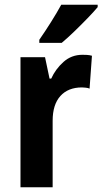

<svg xmlns="http://www.w3.org/2000/svg" viewBox="-20 -786 430 806"><path d="M326 -556Q334 -556 344.5 -555.5Q355 -555 366 -552L356 -414Q350 -417 339 -418Q328 -419 324 -419Q266 -419 233.5 -383Q201 -347 201 -279V0H66V-546H169L188 -456H195Q213 -496 246.5 -526Q280 -556 326 -556ZM390 -756Q375 -738 348.5 -710.5Q322 -683 292.5 -654.5Q263 -626 239 -606H145V-619Q170 -655 194.5 -694Q219 -733 237 -766H390Z"/></svg>

Font: Noto Sans Sinhala UI Condensed
Style: Bold
Weight: 700
Width: 3
Designer: Jelle Bosma - Monotype Design Team
Foundry: Monotype Imaging Inc.
Version: Version 2.006; ttfautohint (v1.8.4.7-5d5b)